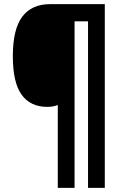

<svg xmlns="http://www.w3.org/2000/svg" viewBox="-20 -780 588 927"><path d="M486 127H405V-677H340V127H259V-273Q237 -264 208 -264Q127 -264 84.5 -322.5Q42 -381 42 -509Q42 -639 87.5 -699.5Q133 -760 222 -760H486Z"/></svg>

Font: Noto Sans Arabic Cond ExtBd
Style: Regular
Weight: 800
Width: 3
Designer: Monotype Design Team, Nadine Chahine, Nizar Qandah and Khaled Hosny
Foundry: Monotype Imaging Inc.
Version: Version 2.012; ttfautohint (v1.8.4.7-5d5b)